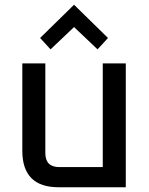

<svg xmlns="http://www.w3.org/2000/svg" viewBox="-20 -789 628 809"><path d="M74 -154V-522H171V-144Q171 -85 230 -85H413V-522H510V0H227Q74 0 74 -154ZM149 -629 292 -769 435 -629 391 -581 292 -675 193 -581Z"/></svg>

Font: Oxanium ExtraLight Medium
Style: Regular
Weight: 500
Version: Version 2.000